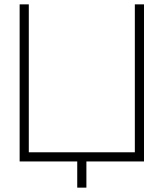

<svg xmlns="http://www.w3.org/2000/svg" viewBox="-20 -740 750 880"><path d="M334 120H376V0H640V-720H598V-42H112V-720H70V0H334Z"/></svg>

Font: Hauora ExtraLight
Style: Regular
Weight: 200
Designer: Mikhail Sharanda
Foundry: WCYS & Co.
Version: Version 1.010